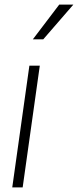

<svg xmlns="http://www.w3.org/2000/svg" viewBox="-20 -810 337 830"><path d="M33 0H78L152 -526H107ZM122 -640H167L297 -790H236Z"/></svg>

Font: Mluvka ExtraLight
Style: Italic
Weight: 200
Italic angle: -8°
Designer: Modified by Jiří Krblich, Original typeface by Gumpita Rahayu
Foundry: Gumpita Rahayu & Jiří Krblich
Version: Version 2.000;Glyphs 3.1.1 (3134)